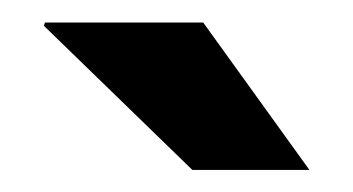

<svg xmlns="http://www.w3.org/2000/svg" viewBox="-20 -782 318 173"><path d="M258.8 -628.9H153.3L19.5 -758.8L20.5 -761.7H163.1Z"/></svg>

Font: Roboto Slab SemiBold
Style: Regular
Weight: 600
Designer: Google
Version: Version 2.001; ttfautohint (v1.8.3)